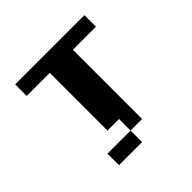

<svg xmlns="http://www.w3.org/2000/svg" viewBox="-235 -1235 1471 1471"><g transform="rotate(-45 500.0 -500.0)"><path d="M125 -937.5V-1000H500H875V-937.5V-875H750H625V-500V-125H562.5H500V-62.5V0H375H250V-62.5V-125H375H500V-187.5V-250H437.5H375V-562.5V-875H250H125Z"/></g></svg>

Font: Press Start 2P
Style: Regular
Weight: 500
Monospace: yes
Version: Version 2.14